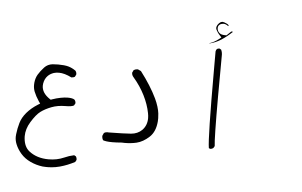

<svg xmlns="http://www.w3.org/2000/svg" viewBox="-56 -620 1612 1025"><g transform="rotate(5 750.0 -108.0)"><path d="M297.4 -226.1Q287.1 -229 272.5 -230.5Q257.8 -231.9 241.7 -231.9Q225.6 -231.9 211.9 -230.5Q186 -227.5 168.9 -209.5Q149.4 -188.5 137.2 -168Q126 -148.9 123.5 -123.5Q123 -117.7 123 -111.8Q123 -93.3 129.4 -76.7Q138.7 -53.2 156.2 -26.9L164.1 -15.6L152.3 -8.3Q118.2 13.2 94.7 40.5Q71.3 67.9 63 97.2Q54.2 127.4 50.8 158.2Q49.8 165 49.8 171.9Q49.8 192.4 57.6 211.4Q67.9 237.3 88.4 260.7Q108.9 284.2 140.1 298.8Q171.4 313.5 206.5 317.9Q218.3 318.8 224.4 318.8Q230.5 318.8 236.6 318.8Q242.7 318.8 254.4 317.9Q276.9 315.9 298.3 310.1Q339.8 298.8 377.9 278.3L383.8 267.6Q383.8 266.6 383.8 265.9Q383.8 265.1 383.8 263.9Q383.8 262.7 383.5 261.2Q383.3 259.8 383.1 258.5Q382.8 257.3 382.3 255.9Q381.8 254.4 381.3 253.4Q380.4 251 378.9 248.5L369.1 243.2Q341.8 249 316.9 260.3Q279.3 276.9 234.9 276.9Q171.4 276.9 129.4 243.7Q101.6 221.7 97.7 175.8Q97.2 170.4 97.2 165Q97.2 126 120.6 87.9Q146.5 45.4 169.2 28.6Q191.9 11.7 225.1 -1.2Q258.3 -14.2 301.3 -14.2Q333.5 -14.2 345.2 -21.5L351.6 -33.2Q351.6 -33.7 351.6 -34.7Q351.6 -44.9 344.7 -52.7Q334 -60.1 308.6 -60.1Q292 -60.1 270.3 -55.9Q248.5 -51.8 225.1 -43.5L218.8 -41L213.4 -44.4Q169.9 -73.2 169.9 -112.3Q169.9 -118.2 170.9 -124Q175.3 -149.9 191.4 -166Q203.6 -178.2 222.2 -184.6Q235.4 -188.5 250 -188.5Q279.8 -188.5 317.9 -169.4Q317.9 -169.4 317.9 -169.4Q328.6 -169.4 336.4 -174.3L342.3 -186Q342.8 -187.5 342.8 -188.5Q342.8 -199.2 336.4 -207Q317.9 -220.2 297.4 -226.1Z M631.8 154.3Q664.6 154.3 694.8 147.5Q730 139.2 762.7 108.9Q793.9 79.6 798.3 24.4Q798.8 17.1 798.8 7.3Q798.8 -2.4 797.1 -18.1Q795.4 -33.7 789.1 -54.4Q782.7 -75.2 772.5 -96.7Q741.2 -162.1 685.1 -235.4L669.4 -242.7Q668 -243.2 664.6 -243.2Q661.1 -243.2 656 -241.7Q650.9 -240.2 646 -237.3L639.2 -223.1Q639.2 -222.2 639.2 -221.7Q639.2 -209 649.4 -198.2Q686 -155.8 709.7 -108.4Q733.4 -61 742.2 -15.1Q745.1 -1 745.1 12.2Q745.1 50.8 719.7 76.7Q696.8 99.1 661.6 102.1Q626.5 105 542 106H541.5Q538.1 105.5 536.1 105.5Q524.9 105.5 517.1 110.8L510.3 125.5Q509.8 127 509.8 130.6Q509.8 134.3 511.2 139.4Q512.7 144.5 515.6 149.9Q531.2 156.2 566.4 156.2Q587.9 156.2 616.2 153.8Q624.5 154.3 631.8 154.3Z M1102.1 -525.4Q1115.7 -525.4 1127.9 -515.1Q1128.9 -515.1 1129.9 -516.1Q1129.9 -516.1 1129.9 -517.1Q1129.9 -520 1127.9 -522Q1126 -523.9 1124 -525.1Q1122.1 -526.4 1119.1 -527.8Q1112.8 -530.8 1106.4 -533Q1100.1 -535.2 1096.7 -535.2Q1093.3 -535.2 1089.4 -533.7Q1084.5 -532.2 1078.6 -526.4Q1066.9 -514.6 1065.4 -502Q1065.4 -501 1065.4 -500Q1065.4 -491.7 1075.7 -477.1Q1080.6 -469.7 1087.9 -461.9L1097.2 -451.7L1086.4 -442.9Q1062.5 -423.8 1036.1 -415.5Q1036.1 -415 1036.1 -414.1Q1069.3 -421.9 1098.4 -440.7Q1127.4 -459.5 1155.3 -485.8L1154.3 -487.8H1147L1123.5 -465.3Q1116.7 -465.3 1115.2 -465.3Q1106 -465.3 1097.7 -467.5Q1089.4 -469.7 1083.5 -475.6Q1073.2 -485.8 1073.2 -500Q1073.2 -510.3 1080.1 -517.1Q1085 -522 1092.8 -523.9Q1097.7 -525.4 1102.1 -525.4ZM1112.3 129.4Q1106.9 93.3 1106.9 -137.7Q1106.9 -230 1107.9 -352.5V-353Q1108.9 -371.6 1101.6 -386.7L1092.8 -391.6Q1091.8 -391.6 1090.8 -391.6Q1083 -391.6 1078.1 -387.2Q1074.2 -381.8 1072.8 -375Q1072.8 -337.4 1072.8 -273.9Q1072.8 87.9 1082 142.6Q1085.9 145.5 1091.8 146Q1099.6 145 1106 140.1Z"/></g></svg>

Font: NaikaiFont
Style: ExtraLight
Weight: 200
Version: Version 1.89